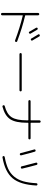

<svg xmlns="http://www.w3.org/2000/svg" viewBox="1562 -2384 875 4040"><g transform="rotate(90 2000.0 -364.5)"><path d="M572.3 -716.8Q593.8 -727.5 605.5 -709Q641.6 -651.4 688.5 -568.4Q692.4 -560.5 689 -551.3Q685.5 -542 677.7 -537.1Q656.2 -527.3 646.5 -546.9Q595.7 -638.7 565.4 -685.5Q560.5 -693.4 562.5 -703.1Q564.5 -712.9 572.3 -716.8ZM713.9 -760.7Q735.4 -771.5 747.1 -752.9Q793 -677.7 832 -608.4Q841.8 -589.8 822.3 -578.1Q800.8 -568.4 790 -587.9Q751 -657.2 705.1 -730.5Q692.4 -749 713.9 -760.7ZM252.9 28.3V-727.5Q252.9 -737.3 260.3 -745.1Q267.6 -752.9 277.8 -752.9Q288.1 -752.9 295.4 -745.6Q302.7 -738.3 302.7 -727.5V-464.8Q302.7 -457 310.5 -455.1Q567.4 -394.5 847.7 -289.1Q869.1 -280.3 862.3 -257.8Q859.4 -248 849.6 -244.1Q839.8 -240.2 830.1 -244.1Q557.6 -345.7 310.5 -405.3Q302.7 -407.2 302.7 -398.4V28.3Q302.7 38.1 295.4 45.4Q288.1 52.7 277.8 52.7Q267.6 52.7 260.3 45.4Q252.9 38.1 252.9 28.3Z M1121.1 -335.9Q1111.3 -335.9 1104 -342.8Q1096.7 -349.6 1096.7 -359.9Q1096.7 -370.1 1104 -377Q1111.3 -383.8 1121.1 -383.8H1878.9Q1888.7 -383.8 1896 -377Q1903.3 -370.1 1903.3 -359.9Q1903.3 -349.6 1896 -342.8Q1888.7 -335.9 1878.9 -335.9Z M2110.4 -523.4Q2100.6 -523.4 2093.8 -530.3Q2086.9 -537.1 2086.9 -546.9Q2086.9 -556.6 2093.3 -563.5Q2099.6 -570.3 2110.4 -570.3H2504.9Q2512.7 -570.3 2512.7 -578.1V-756.8Q2512.7 -767.6 2520.5 -774.9Q2528.3 -782.2 2538.1 -782.2Q2547.9 -782.2 2555.7 -774.9Q2563.5 -767.6 2563.5 -756.8V-578.1Q2563.5 -570.3 2572.3 -570.3H2889.6Q2899.4 -570.3 2906.2 -563.5Q2913.1 -556.6 2913.1 -546.9Q2913.1 -537.1 2906.7 -530.3Q2900.4 -523.4 2889.6 -523.4H2572.3Q2563.5 -523.4 2563.5 -514.6V-495.1Q2563.5 -254.9 2489.3 -141.6Q2415 -28.3 2225.6 21.5Q2215.8 23.4 2207 18.6Q2198.2 13.7 2195.3 3.9Q2192.4 -4.9 2196.8 -14.2Q2201.2 -23.4 2210 -25.4Q2381.8 -70.3 2447.3 -171.9Q2512.7 -273.4 2512.7 -495.1V-514.6Q2512.7 -522.5 2504.9 -523.4Z M3291 21.5Q3281.2 22.5 3273.4 16.6Q3265.6 10.7 3263.7 2Q3262.7 -7.8 3268.6 -15.6Q3274.4 -23.4 3284.2 -25.4Q3432.6 -52.7 3531.2 -98.1Q3629.9 -143.6 3696.3 -223.6Q3762.7 -303.7 3794.9 -416Q3827.1 -528.3 3835.9 -692.4Q3836.9 -702.1 3843.8 -709Q3850.6 -715.8 3861.3 -714.8Q3872.1 -713.9 3878.4 -706.5Q3884.8 -699.2 3883.8 -689.5Q3866.2 -352.5 3731.9 -191.9Q3597.7 -31.2 3291 21.5ZM3201.2 -363.3Q3152.3 -558.6 3125 -647.5Q3122.1 -656.2 3127 -664.6Q3131.8 -672.9 3141.6 -674.8Q3165 -679.7 3171.9 -658.2Q3206.1 -545.9 3249 -373Q3251 -363.3 3246.1 -354.5Q3241.2 -345.7 3231 -343.8Q3220.7 -341.8 3211.9 -347.7Q3203.1 -353.5 3201.2 -363.3ZM3419.9 -712.9Q3443.4 -717.8 3450.2 -696.3Q3496.1 -532.2 3528.3 -393.6Q3530.3 -383.8 3525.4 -375.5Q3520.5 -367.2 3510.3 -365.2Q3500 -363.3 3491.2 -368.2Q3482.4 -373 3480.5 -382.8Q3439.5 -552.7 3403.3 -683.6Q3400.4 -693.4 3405.3 -702.1Q3410.2 -710.9 3419.9 -712.9Z"/></g></svg>

Font: Rounded Mgen+ 1mn light
Style: Regular
Weight: 200
Designer: [Source Han Sans]
Ryoko NISHIZUKA  (kana & ideographs); Paul D. Hunt (Latin, Greek & Cyrillic); Wenlong ZHANG  (bopomofo
Version: Version 1.059.20150602